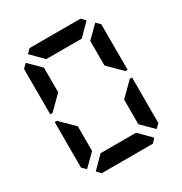

<svg xmlns="http://www.w3.org/2000/svg" viewBox="-223 -1164 1261 1329"><g transform="rotate(-30 408.0 -500.0)"><path d="M130 -75 99 -105V-469H117L130 -456L223 -364V-167ZM130 -544 117 -531H99V-894L130 -925L223 -833V-636ZM174 -969 204 -1000H612L642 -969L550 -876H266ZM642 -31 612 0H204L174 -31L266 -124H550ZM686 -925 717 -895V-531H699L686 -544L593 -636V-833ZM686 -456 699 -469H717V-105L686 -75L593 -167V-364Z"/></g></svg>

Font: DSEG7 Classic Mini
Style: Bold
Weight: 700
Designer: Keshikan(Twitter:@keshinomi_88pro)
Version: Version 0.46